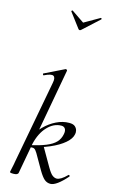

<svg xmlns="http://www.w3.org/2000/svg" viewBox="-161 -1160 739 1228"><g transform="rotate(15 208.5 -545.5)"><path d="M62.4 8Q48.2 8 43.6 6.3Q39 4.6 39 1.6Q39 -1.6 44.5 -24.8Q50 -48 54 -74L156 -619.4Q163.2 -654.6 148.3 -663.8Q133.4 -673 87.6 -650.6Q83.6 -648.8 81.2 -654.8Q78.8 -660.8 82.8 -661.8L212.2 -725Q216.2 -727 220.3 -723.2Q224.4 -719.4 223.4 -717L130.8 -207.4L94.4 -7.2Q91.8 8 62.4 8ZM307.4 9Q284.6 9 267.5 -5.5Q250.4 -20 228 -58L170 -158.8Q158.4 -178.4 148.3 -183.1Q138.2 -187.8 113.4 -181.8L204 -212.4L273.2 -92.4Q294.2 -56 308.6 -44.9Q323 -33.8 337.6 -33.8Q350 -33.8 366.8 -43.9Q383.6 -54 404.4 -75Q408.4 -79 412.4 -74.5Q416.4 -70 413.2 -67Q346.4 9 307.4 9ZM113.4 -181.8V-195Q179.4 -210.2 220.1 -226.7Q260.8 -243.2 282.1 -265.7Q303.4 -288.2 309.4 -321.4Q313.8 -344 305.7 -356.4Q297.6 -368.8 280.6 -368.8Q230.2 -368.8 189 -325.3Q147.8 -281.8 130.8 -207.4L104 -243Q128 -287.8 162.9 -322.8Q197.8 -357.8 239.7 -378.4Q281.6 -399 324.6 -399Q351 -399 363.1 -388.2Q375.2 -377.4 378.4 -363.4Q381.6 -349.4 378.8 -339Q373.8 -308.6 339 -278.5Q304.2 -248.4 246.3 -223.5Q188.4 -198.6 113.4 -181.8ZM225.4 -994 151.8 -1091.6Q150.8 -1093.6 154.2 -1096.7Q157.6 -1099.8 159 -1098.6L243.4 -1041.2L344.8 -1099.4Q347.6 -1101.2 350.2 -1097.4Q352.8 -1093.6 350.8 -1091.6L244.2 -994Q234 -983.8 225.4 -994Z"/></g></svg>

Font: Cormorant Light
Style: Italic
Weight: 300
Italic angle: -10°
Designer: Christian Thalmann (Catharsis Fonts)
Foundry: Catharsis Fonts
Version: Version 4.000